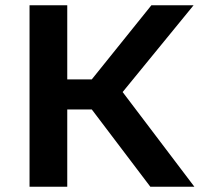

<svg xmlns="http://www.w3.org/2000/svg" viewBox="-20 -708 774 728"><path d="M92 0V-688H235V-407H328L554 -688H714L445 -359L717 0H550L328 -293H235V0Z"/></svg>

Font: Saira SemiExpanded SemiBold
Style: Regular
Weight: 600
Width: 6
Designer: Hector Gatti with collaboration of the Omnibus-Type team
Foundry: Omnibus-Type
Version: Version 1.101